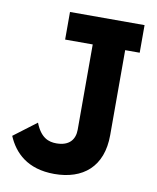

<svg xmlns="http://www.w3.org/2000/svg" viewBox="-77 -710 640 781"><g transform="rotate(10 243.0 -320.0)"><path d="M457 -536V-650H149V-536H263V-184C263 -144 241 -114 187 -114C155 -114 122 -125 99 -184L5 -113C33 -47 89 10 200 10C318 10 397 -54 397 -185V-536Z"/></g></svg>

Font: Zilla Slab Bold
Style: Regular
Weight: 700
Designer: Typotheque.com
Foundry: Typotheque type foundry
Version: Version 1.3; 2018